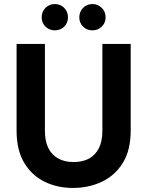

<svg xmlns="http://www.w3.org/2000/svg" viewBox="-20 -917 728 949"><path d="M341 12Q263 12 200 -19Q137 -50 99.5 -112.5Q62 -175 62 -271V-700H202V-270Q202 -219 219 -185Q236 -151 268 -133.5Q300 -116 344 -116Q389 -116 420.5 -133.5Q452 -151 469 -185Q486 -219 486 -270V-700H626V-271Q626 -175 587.5 -112.5Q549 -50 484 -19Q419 12 341 12ZM251 -767Q223 -767 204.5 -785.5Q186 -804 186 -831Q186 -859 204.5 -878Q223 -897 251 -897Q279 -897 297.5 -878Q316 -859 316 -831Q316 -804 297.5 -785.5Q279 -767 251 -767ZM437 -767Q409 -767 390.5 -785.5Q372 -804 372 -831Q372 -859 390.5 -878Q409 -897 437 -897Q464 -897 483 -878Q502 -859 502 -831Q502 -804 483 -785.5Q464 -767 437 -767Z"/></svg>

Font: DM Sans 24pt ExtraBold
Style: Regular
Weight: 800
Designer: Colophon Foundry, Jonny Pinhorn
Foundry: Colophon Foundry
Version: Version 4.004;gftools[0.9.30]